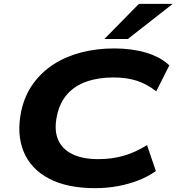

<svg xmlns="http://www.w3.org/2000/svg" viewBox="-20 -968 919 999"><path d="M475 11Q329 11 234.5 -39Q140 -89 103 -179Q66 -269 90 -388Q108 -471 152 -532Q196 -593 260 -634Q324 -675 404 -695.5Q484 -716 573 -716Q666 -716 740 -694Q814 -672 861 -628L793 -493Q744 -531 691.5 -548Q639 -565 570 -565Q492 -565 430.5 -543.5Q369 -522 329.5 -477.5Q290 -433 276 -364Q261 -293 281.5 -243Q302 -193 355.5 -166.5Q409 -140 491 -140Q561 -140 621.5 -157Q682 -174 745 -213L791 -78Q750 -49 700 -29.5Q650 -10 593 0.5Q536 11 475 11ZM523 -765 703 -948H879L645 -765Z"/></svg>

Font: Nunito Sans 10pt Expanded ExtraBold
Style: Italic
Weight: 800
Width: 7
Italic angle: -9°
Designer: Vernon Adams
Foundry: Vernon Adams
Version: Version 3.101;gftools[0.9.27]